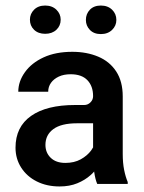

<svg xmlns="http://www.w3.org/2000/svg" viewBox="-20 -673 519 693"><path d="M143 -551Q118 -551 103 -565.5Q88 -580 88 -602Q88 -623 103 -638Q118 -653 143 -653Q168 -653 183.5 -638Q199 -623 199 -602Q199 -580 183.5 -565.5Q168 -551 143 -551ZM290 -601Q290 -623 304.5 -638Q319 -653 344 -653Q369 -653 384.5 -638Q400 -623 400 -601Q400 -580 384.5 -565Q369 -550 344 -550Q319 -550 304.5 -565Q290 -580 290 -601ZM441 -16V-9H331Q324 -25 320 -52Q320 -53 320 -53Q320 -53 320 -54Q313 -46 307 -41Q287 -23 259 -11.5Q231 0 195 0Q149 0 113 -18Q77 -36 56.5 -68Q36 -100 36 -140Q36 -215 92 -254.5Q148 -294 251 -294H284Q297 -294 306.5 -303.5Q316 -313 316 -326Q316 -362 295.5 -383.5Q275 -405 235 -405Q210 -405 192 -396.5Q174 -388 164 -374Q154 -360 154 -342H46Q46 -379 70 -412.5Q94 -446 137.5 -466Q181 -486 241 -486Q293 -486 334.5 -468.5Q376 -451 399.5 -415Q423 -379 423 -325V-118Q423 -85 428 -60Q433 -35 441 -16ZM316 -141V-228H258Q201 -228 172.5 -207Q144 -186 144 -150Q144 -122 163 -103.5Q182 -85 216 -85Q248 -85 271.5 -98Q295 -111 309 -130Q312 -135 316 -141Z"/></svg>

Font: Placeholder Sans Medium
Style: Regular
Weight: 500
Designer: The Branx Europe S.L
Version: Version 1.006;Fontself Maker 3.5.7